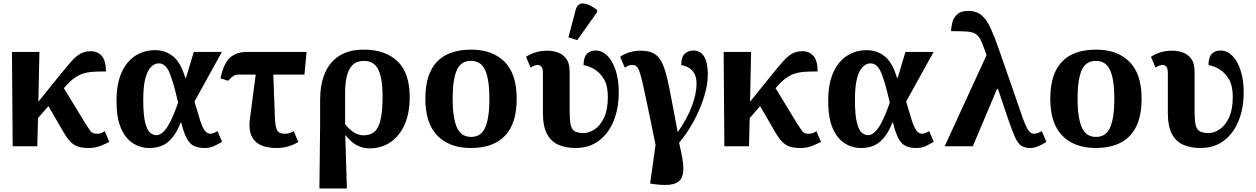

<svg xmlns="http://www.w3.org/2000/svg" viewBox="-20 -831 7139 1091"><path d="M52 0 48 -536H204L198 -253L319 -403Q359 -452 385.5 -482Q412 -512 437 -526Q462 -540 495 -540Q536 -540 559 -512.5Q582 -485 582 -425Q540 -425 508.5 -423Q477 -421 451 -412.5Q425 -404 399.5 -385Q374 -366 343 -330L466 -128Q482 -103 493.5 -87Q505 -71 530 -71Q547 -71 556 -75Q565 -79 575 -86L601 -25Q587 -17 555 -3.5Q523 10 484 10Q449 10 425 2.5Q401 -5 382 -24Q363 -43 343 -77L255 -228L196 -160L192 0Z M829 10Q778 10 735.5 -17Q693 -44 667.5 -102.5Q642 -161 642 -257Q642 -355 671 -419Q700 -483 749.5 -514.5Q799 -546 861 -546Q918 -546 962 -512Q1006 -478 1033 -389H1037L1081 -536H1241L1085 -254Q1104 -188 1117 -147.5Q1130 -107 1143.5 -89Q1157 -71 1176 -71Q1191 -71 1216 -86L1242 -25Q1223 -14 1198.5 -2Q1174 10 1143 10Q1108 10 1083.5 -1Q1059 -12 1042 -43Q1025 -74 1010 -134H1006Q981 -66 939 -28Q897 10 829 10ZM868 -63Q889 -63 907.5 -81Q926 -99 941.5 -128Q957 -157 970 -189Q983 -221 992 -248Q966 -363 943.5 -417Q921 -471 882 -471Q859 -471 838.5 -451Q818 -431 806 -386Q794 -341 794 -264Q794 -178 805 -134.5Q816 -91 833 -77Q850 -63 868 -63Z M1553 10Q1378 10 1400 -155L1433 -407H1341Q1319 -407 1308 -400.5Q1297 -394 1276 -372L1233 -386Q1251 -472 1287.5 -504Q1324 -536 1383 -536H1722L1710 -407H1533L1542 -164Q1544 -115 1553.5 -93Q1563 -71 1598 -71Q1614 -71 1627 -75.5Q1640 -80 1649 -86L1675 -25Q1656 -11 1623 -0.5Q1590 10 1553 10Z M1795 240 1799 -122V-263Q1799 -350 1825.5 -414Q1852 -478 1907.5 -513.5Q1963 -549 2048 -549Q2168 -549 2238 -483.5Q2308 -418 2308 -278Q2308 -189 2279.5 -124Q2251 -59 2199.5 -23.5Q2148 12 2079 12Q2042 12 2009 -5Q1976 -22 1944 -62H1942L1951 240ZM2046 -62Q2085 -62 2108.5 -83Q2132 -104 2143 -153.5Q2154 -203 2154 -287Q2154 -382 2130.5 -433.5Q2107 -485 2048 -485Q2007 -485 1983.5 -461.5Q1960 -438 1950.5 -397Q1941 -356 1941 -303V-125Q1965 -95 1991.5 -78.5Q2018 -62 2046 -62Z M2655 10Q2535 10 2466 -59.5Q2397 -129 2397 -270Q2397 -411 2463 -480Q2529 -549 2658 -549Q2778 -549 2847 -480Q2916 -411 2916 -270Q2916 -129 2849.5 -59.5Q2783 10 2655 10ZM2657 -53Q2715 -53 2738 -108.5Q2761 -164 2761 -270Q2761 -377 2737.5 -431Q2714 -485 2656 -485Q2598 -485 2575 -431Q2552 -377 2552 -270Q2552 -164 2575.5 -108.5Q2599 -53 2657 -53Z M3250 10Q3198 10 3156 -7Q3114 -24 3089.5 -67.5Q3065 -111 3065 -190V-415Q3065 -443 3056 -452.5Q3047 -462 3037 -462Q3017 -462 2995 -447L2969 -508Q2991 -523 3021.5 -533Q3052 -543 3091 -543Q3119 -543 3148 -533.5Q3177 -524 3197 -498Q3217 -472 3217 -421V-200Q3217 -153 3222 -125.5Q3227 -98 3244 -86.5Q3261 -75 3297 -75Q3327 -75 3359 -96Q3391 -117 3412.5 -162.5Q3434 -208 3434 -281Q3434 -345 3411 -382.5Q3388 -420 3356 -438.5Q3324 -457 3296 -461Q3296 -505 3314.5 -524.5Q3333 -544 3364 -544Q3401 -544 3430.5 -515Q3460 -486 3478 -432.5Q3496 -379 3496 -306Q3496 -217 3467.5 -145.5Q3439 -74 3384 -32Q3329 10 3250 10ZM3260 -603 3210 -619 3251 -774Q3262 -815 3297.5 -811Q3333 -807 3373 -774V-762Z M3694 215 3674 212 3705 -8Q3679 -136 3661.5 -220Q3644 -304 3633 -353Q3622 -402 3613 -425.5Q3604 -449 3595 -455.5Q3586 -462 3572 -462Q3562 -462 3553 -458.5Q3544 -455 3530 -447L3504 -508Q3526 -525 3558 -534Q3590 -543 3618 -543Q3661 -543 3688.5 -530.5Q3716 -518 3734 -488.5Q3752 -459 3766 -406Q3780 -353 3794.5 -273Q3809 -193 3831 -80Q3885 -157 3911.5 -228Q3938 -299 3938 -356Q3938 -392 3925 -414Q3912 -436 3892 -447Q3872 -458 3851 -461Q3851 -508 3871.5 -526Q3892 -544 3919 -544Q3961 -544 3981.5 -509Q4002 -474 4002 -409Q4002 -347 3979 -275.5Q3956 -204 3919 -137Q3882 -70 3839 -20Q3855 47 3861 96Q3867 145 3855 175Q3843 205 3805 215Q3767 225 3694 215Z M4096 0 4092 -536H4248L4242 -253L4363 -403Q4403 -452 4429.5 -482Q4456 -512 4481 -526Q4506 -540 4539 -540Q4580 -540 4603 -512.5Q4626 -485 4626 -425Q4584 -425 4552.5 -423Q4521 -421 4495 -412.5Q4469 -404 4443.5 -385Q4418 -366 4387 -330L4510 -128Q4526 -103 4537.5 -87Q4549 -71 4574 -71Q4591 -71 4600 -75Q4609 -79 4619 -86L4645 -25Q4631 -17 4599 -3.5Q4567 10 4528 10Q4493 10 4469 2.5Q4445 -5 4426 -24Q4407 -43 4387 -77L4299 -228L4240 -160L4236 0Z M4873 10Q4822 10 4779.5 -17Q4737 -44 4711.5 -102.5Q4686 -161 4686 -257Q4686 -355 4715 -419Q4744 -483 4793.5 -514.5Q4843 -546 4905 -546Q4962 -546 5006 -512Q5050 -478 5077 -389H5081L5125 -536H5285L5129 -254Q5148 -188 5161 -147.5Q5174 -107 5187.5 -89Q5201 -71 5220 -71Q5235 -71 5260 -86L5286 -25Q5267 -14 5242.5 -2Q5218 10 5187 10Q5152 10 5127.5 -1Q5103 -12 5086 -43Q5069 -74 5054 -134H5050Q5025 -66 4983 -28Q4941 10 4873 10ZM4912 -63Q4933 -63 4951.5 -81Q4970 -99 4985.5 -128Q5001 -157 5014 -189Q5027 -221 5036 -248Q5010 -363 4987.5 -417Q4965 -471 4926 -471Q4903 -471 4882.5 -451Q4862 -431 4850 -386Q4838 -341 4838 -264Q4838 -178 4849 -134.5Q4860 -91 4877 -77Q4894 -63 4912 -63Z M5348 0 5586 -518 5579 -537Q5564 -581 5552 -605Q5540 -629 5521.5 -639.5Q5503 -650 5471 -652Q5439 -654 5384 -654Q5385 -677 5391.5 -703.5Q5398 -730 5419 -749.5Q5440 -769 5482 -769Q5529 -769 5558.5 -743.5Q5588 -718 5610 -669Q5632 -620 5656 -551L5791 -162Q5810 -109 5824 -90Q5838 -71 5854 -71Q5875 -71 5900 -86L5926 -25Q5873 10 5834 10Q5802 10 5782.5 -3.5Q5763 -17 5747.5 -51.5Q5732 -86 5710 -150L5651 -325H5645L5508 0Z M6206 10Q6086 10 6017 -59.5Q5948 -129 5948 -270Q5948 -411 6014 -480Q6080 -549 6209 -549Q6329 -549 6398 -480Q6467 -411 6467 -270Q6467 -129 6400.5 -59.5Q6334 10 6206 10ZM6208 -53Q6266 -53 6289 -108.5Q6312 -164 6312 -270Q6312 -377 6288.5 -431Q6265 -485 6207 -485Q6149 -485 6126 -431Q6103 -377 6103 -270Q6103 -164 6126.5 -108.5Q6150 -53 6208 -53Z M6801 10Q6749 10 6707 -7Q6665 -24 6640.5 -67.5Q6616 -111 6616 -190V-415Q6616 -443 6607 -452.5Q6598 -462 6588 -462Q6568 -462 6546 -447L6520 -508Q6542 -523 6572.5 -533Q6603 -543 6642 -543Q6670 -543 6699 -533.5Q6728 -524 6748 -498Q6768 -472 6768 -421V-200Q6768 -153 6773 -125.5Q6778 -98 6795 -86.5Q6812 -75 6848 -75Q6878 -75 6910 -96Q6942 -117 6963.5 -162.5Q6985 -208 6985 -281Q6985 -345 6962 -382.5Q6939 -420 6907 -438.5Q6875 -457 6847 -461Q6847 -505 6865.5 -524.5Q6884 -544 6915 -544Q6952 -544 6981.5 -515Q7011 -486 7029 -432.5Q7047 -379 7047 -306Q7047 -217 7018.5 -145.5Q6990 -74 6935 -32Q6880 10 6801 10Z"/></svg>

Font: NotoSerif-Bold
Style: Regular
Weight: 700
Designer: Monotype Design Team
Foundry: Monotype Imaging Inc.
Version: Version 2.007; ttfautohint (v1.8) -l 8 -r 50 -G 200 -x 14 -D